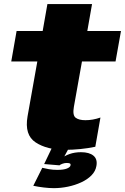

<svg xmlns="http://www.w3.org/2000/svg" viewBox="-20 -750 632 972"><path d="M308.5 8.5Q387.5 8.5 462.5 -7L488.5 -155Q450 -141.5 412.5 -141.5Q379.5 -141.5 363 -154Q346.5 -166.5 354 -209L395 -439H565L592.5 -593H422L446 -729.5H220L196 -593H64L37 -439H169L119.5 -161Q103 -66.5 160.5 -29Q218 8.5 308.5 8.5ZM252.5 202.5Q288 202.5 324 195Q360 187.5 391 173.2Q422 159 442.8 138Q463.5 117 468 90.5Q474.5 56 453.2 38.2Q432 20.5 390 20.5Q358 20.5 332 29.8Q306 39 291 52.5L281 87Q286 82.5 296.5 78.8Q307 75 317 75Q329 75 333.8 77.5Q338.5 80 337 87Q335.5 96.5 318.8 103.2Q302 110 270 110Q247.5 110 227.5 106.5Q207.5 103 194 99.5L148.5 190.5Q174.5 196 201.8 199.2Q229 202.5 252.5 202.5ZM281 87 328.5 0H242L203.5 80.5Z"/></svg>

Font: Anybody Thin Black
Style: Italic
Weight: 900
Italic angle: -10°
Version: Version 1.113;gftools[0.9.25]